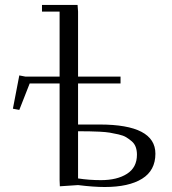

<svg xmlns="http://www.w3.org/2000/svg" viewBox="-20 -749 695 777"><path d="M32.2 -309.1 58.1 -443.8 83 -439H221.2V-702.1H149.9V-729H293.9L295.9 -702.1V-439H467.8V-411.1H295.9V-245.1H382.8Q608.9 -245.1 608.9 -127Q608.9 -59.1 554.9 -25.6Q501 7.8 403.8 7.8Q358.4 7.8 295.9 0L222.2 4.9L221.2 -20V-411.1H100.1L58.1 -304.2ZM295.9 -26.9Q340.8 -20 388.2 -20Q454.1 -20 494.1 -45.7Q534.2 -71.3 534.2 -123Q534.2 -140.1 529.3 -153.8Q524.4 -167.5 513.4 -177Q502.4 -186.5 490.7 -193.6Q479 -200.7 459.5 -205.1Q439.9 -209.5 424.1 -212.2Q408.2 -214.8 383.1 -216.1Q357.9 -217.3 340.8 -217.5Q323.7 -217.8 295.9 -217.8Z"/></svg>

Font: Dehuti Alt
Style: Book
Weight: 400
Version: Version 1.2